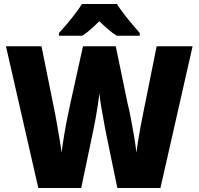

<svg xmlns="http://www.w3.org/2000/svg" viewBox="-20 -947 1000 967"><path d="M950 -714 788 0H571L510 -296Q507 -314 501 -346.5Q495 -379 489 -414.5Q483 -450 481 -478Q478 -452 472.5 -416.5Q467 -381 461 -347.5Q455 -314 451 -296L389 0H173L10 -714H189L258 -372Q262 -352 268 -316.5Q274 -281 280.5 -243Q287 -205 290 -178Q295 -217 303 -265.5Q311 -314 320 -358Q329 -402 335 -429L398 -714H563L622 -429Q629 -402 638 -356.5Q647 -311 655 -263Q663 -215 667 -178Q670 -204 676 -240Q682 -276 688.5 -312Q695 -348 700 -371L769 -714ZM569 -927Q590 -893 623.5 -852Q657 -811 684 -781V-767H568Q546 -781 525 -799Q504 -817 480 -840Q456 -816 436 -798.5Q416 -781 394 -767H277V-781Q294 -799 316 -825Q338 -851 359 -878.5Q380 -906 393 -927Z"/></svg>

Font: Noto Sans Bengali SemiCondensed Black
Style: Regular
Weight: 900
Width: 4
Designer: Joana Ranito - Universal Thirst; Jelle Bosma - Monotype Design Team
Foundry: Universal Thirst ehf.
Version: Version 3.000; ttfautohint (v1.8.4.7-5d5b)